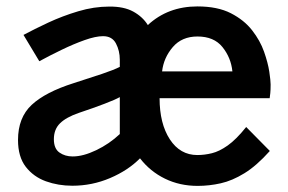

<svg xmlns="http://www.w3.org/2000/svg" viewBox="-20 -582 919 613"><path d="M211 11Q166 11 126.5 -3.2Q87 -17.5 62.2 -49.5Q37.5 -81.5 37.5 -135Q37.5 -206.5 81.2 -247.2Q125 -288 215 -316.5Q267 -333 305.5 -346Q344 -359 362.5 -368.5V-391Q362.5 -420 350.2 -443.2Q338 -466.5 309 -466.5Q285.5 -466.5 250.2 -454Q215 -441.5 176.8 -423Q138.5 -404.5 105.5 -386.5L55 -470.5Q88.5 -488.5 134 -509.8Q179.5 -531 229.8 -546Q280 -561 328.5 -561Q375.5 -561.5 405.5 -545Q435.5 -528.5 452 -502Q516 -561.5 610.5 -561.5Q674.5 -561.5 717 -539.8Q759.5 -518 785 -485.2Q810.5 -452.5 823 -417Q835.5 -381.5 839.8 -353Q844 -324.5 844 -312.5Q844 -295 843 -285Q842 -275 841 -268.5H489.5Q489.5 -187.5 522.2 -137.2Q555 -87 610 -87Q633 -87 656.5 -92.8Q680 -98.5 707 -117.5Q734 -136.5 766 -176.5L841.5 -100Q799 -52.5 760.2 -28.8Q721.5 -5 684.8 3.2Q648 11.5 611 11.5Q554 11.5 506.8 -11.5Q459.5 -34.5 427 -76.5Q389 -38 331.5 -13.5Q274 11 211 11ZM497.5 -354H722Q717.5 -398 690.2 -431.8Q663 -465.5 610.5 -465.5Q560.5 -465.5 531.5 -431.5Q502.5 -397.5 497.5 -354ZM212 -82.5Q245.5 -82.5 287.2 -102.5Q329 -122.5 362.5 -154V-272Q348.5 -264 314 -250.8Q279.5 -237.5 231.5 -221.5Q191 -207.5 171.5 -188.2Q152 -169 152 -137.5Q152 -107.5 169.8 -95Q187.5 -82.5 212 -82.5Z"/></svg>

Font: Junction SemiBold
Style: Regular
Weight: 600
Designer: Caroline Hadilaksono
Foundry: Caroline Hadilaksono, Tyler Finck, The League of Moveable Type
Version: Version 2.000; ttfautohint (v1.8.3)